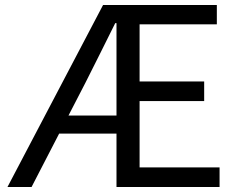

<svg xmlns="http://www.w3.org/2000/svg" viewBox="-20 -753 958 773"><path d="M10 0 395 -733H853V-655H542V-425H802V-346H542V-79H864V0H449V-660H444Q415 -601 384.5 -540.5Q354 -480 324 -420L107 0ZM176 -215V-288H505V-215Z"/></svg>

Font: Noto Sans TC Thin
Style: Regular
Weight: 400
Version: Version 2.004-H2;hotconv 1.0.118;makeotfexe 2.5.65603